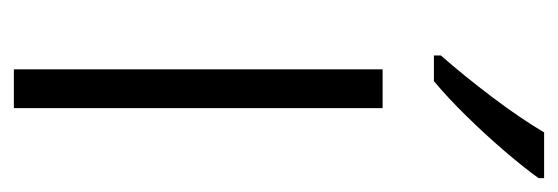

<svg xmlns="http://www.w3.org/2000/svg" viewBox="-284 -521 805 277"><g transform="rotate(90 118.5 -382.5)"><path d="M136 0H80V-532H136ZM237 -757Q222 -736 198 -708Q174 -680 147 -652.5Q120 -625 97 -606H60V-616Q89 -649 120 -690Q151 -731 171 -765H237Z"/></g></svg>

Font: Noto Sans Sinhala UI SemiCondensed Light
Style: Regular
Weight: 300
Width: 4
Designer: Jelle Bosma - Monotype Design Team
Foundry: Monotype Imaging Inc.
Version: Version 2.006; ttfautohint (v1.8.4.7-5d5b)